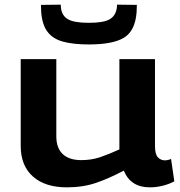

<svg xmlns="http://www.w3.org/2000/svg" viewBox="-20 -795 774 825"><path d="M267 10Q174 10 121.5 -36.5Q69 -83 69 -168V-541H222V-209Q222 -159 249.5 -133Q277 -107 329 -107Q373 -107 410 -119.5Q447 -132 493 -153V-541H646V-167Q646 -132 658.5 -119Q671 -106 688 -106Q702 -106 715 -112L729 -16Q710 -5 681.5 2.5Q653 10 624 10Q541 10 512 -62Q450 -29 393.5 -9.5Q337 10 267 10ZM362 -604Q295 -604 251 -616Q207 -628 184 -658.5Q161 -689 157 -744Q156 -757 156 -774L241 -775Q241 -771 241.5 -767.5Q242 -764 242 -761Q246 -727 272.5 -712Q299 -697 362 -697Q425 -697 451 -712Q477 -727 482 -761Q482 -764 482.5 -767.5Q483 -771 483 -775L568 -774Q568 -766 567.5 -758.5Q567 -751 567 -743Q561 -663 513.5 -633.5Q466 -604 362 -604Z"/></svg>

Font: Georama Extended SemiBold
Style: Regular
Weight: 600
Width: 7
Designer: Jean-Baptiste Levee
Foundry: Production Type
Version: Version 1.000